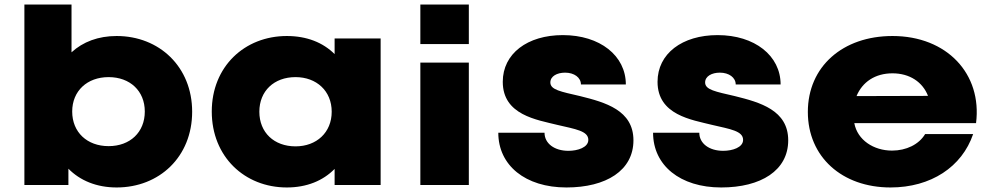

<svg xmlns="http://www.w3.org/2000/svg" viewBox="-20 -820 4393 851"><path d="M300 -325.7C300 -416.8 366.3 -478.2 461.4 -478.2C556.4 -478.2 621.8 -416.8 621.8 -325.7C621.8 -233.7 556.4 -172.3 461.4 -172.3C366.3 -172.3 300 -233.7 300 -325.7ZM497 10.9C686.1 10.9 831.7 -124.8 831.7 -324.8C831.7 -523.8 686.1 -660.4 497 -660.4C415.8 -660.4 347.5 -634.7 297 -588.1V-800H88.1V0H283.2V-72.3C334.7 -19.8 407.9 10.9 497 10.9Z M1129.5 -324.8C1129.5 -416.8 1194.8 -478.2 1289.9 -478.2C1382.9 -478.2 1450.2 -416.8 1450.2 -324.8C1450.2 -232.7 1382.9 -171.3 1289.9 -171.3C1194.8 -171.3 1129.5 -232.7 1129.5 -324.8ZM1251.2 10.9C1339.4 10.9 1411.6 -18.8 1463.1 -71.3V0H1667.1V-649.5H1463.1V-580.2C1411.6 -631.7 1339.4 -660.4 1251.2 -660.4C1064.1 -660.4 918.6 -524.8 918.6 -325.7C918.6 -125.7 1064.1 10.9 1251.2 10.9Z M1843.1 -624.8H2058V-800H1843.1ZM1843.1 0H2058V-542.6H1843.1Z M2490.5 10.9C2666.8 10.9 2787.6 -64.4 2787.6 -198C2787.6 -331.7 2662.8 -366.3 2550.9 -394.1C2465.8 -413.9 2419.3 -421.8 2419.3 -454.5C2419.3 -482.2 2449 -498 2484.6 -498C2525.2 -498 2554.9 -476.2 2554.9 -445.5H2753.9C2753.9 -573.3 2639.1 -664.4 2474.7 -664.4C2317.3 -664.4 2208.4 -582.2 2208.4 -457.4C2208.4 -309.9 2359.9 -289.1 2450.9 -266.3C2531.1 -247.5 2587.6 -239.6 2587.6 -200C2587.6 -166.3 2540 -151.5 2499.5 -151.5C2437.1 -151.5 2393.5 -184.2 2393.5 -231.7H2188.6C2188.6 -87.1 2308.4 10.9 2490.5 10.9Z M3176.5 10.9C3352.8 10.9 3473.6 -64.4 3473.6 -198C3473.6 -331.7 3348.8 -366.3 3236.9 -394.1C3151.8 -413.9 3105.3 -421.8 3105.3 -454.5C3105.3 -482.2 3135 -498 3170.6 -498C3211.2 -498 3240.9 -476.2 3240.9 -445.5H3439.9C3439.9 -573.3 3325.1 -664.4 3160.7 -664.4C3003.3 -664.4 2894.4 -582.2 2894.4 -457.4C2894.4 -309.9 3045.9 -289.1 3136.9 -266.3C3217.1 -247.5 3273.6 -239.6 3273.6 -200C3273.6 -166.3 3226 -151.5 3185.5 -151.5C3123.1 -151.5 3079.5 -184.2 3079.5 -231.7H2874.6C2874.6 -87.1 2994.4 10.9 3176.5 10.9Z M3776.4 -394.1C3802.1 -456.4 3858.6 -495 3935.8 -495C4012 -495 4069.5 -456.4 4093.2 -395ZM3926.9 10.9C4106.1 10.9 4243.7 -80.2 4293.2 -225.7H4080.4C4052.6 -179.2 3996.2 -152.5 3933.8 -152.5C3852.6 -152.5 3780.4 -199 3766.5 -274.3H4306.1C4333.8 -492.1 4177.4 -660.4 3935.8 -660.4C3715 -660.4 3560.6 -524.8 3560.6 -323.8C3560.6 -124.8 3712 10.9 3926.9 10.9Z"/></svg>

Font: Calandify
Style: Semi Bold
Weight: 700
Designer: Brittany Allen
Foundry: Brittany Allen
Version: Version 1.0; ttfautohint (v1.8.4.7-5d5b)